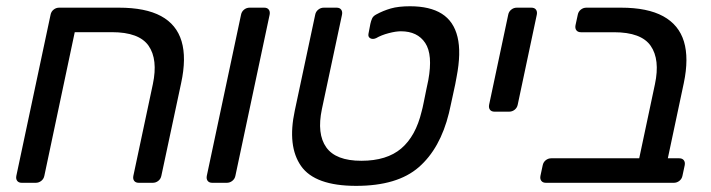

<svg xmlns="http://www.w3.org/2000/svg" viewBox="-20 -596 2318 626"><path d="M51 0Q40.8 0 36 -6.4Q31.3 -12.7 33.3 -22.9L144.9 -548.1Q146.9 -558.3 154.8 -564.6Q162.8 -571 173 -571H367.5Q454.4 -571 505 -543.6Q555.7 -516.2 572 -461.6Q588.3 -406.9 570.6 -325.1L506.1 -22.9Q504.1 -12.7 496.2 -6.4Q488.2 0 478 0H432.5Q422.3 0 417.5 -6.3Q412.8 -12.6 414.8 -22.7L478.4 -321.8Q495.3 -402.1 464.6 -446.6Q433.8 -491.1 344.8 -491.1H223.7L124.6 -22.9Q122.6 -12.7 114.7 -6.4Q106.7 0 96.5 0Z M672 0Q661.8 0 657 -6.4Q652.3 -12.7 654.3 -22.9L765.9 -548.1Q767.9 -558.3 775.8 -564.6Q783.8 -571 794 -571H841.4Q851.6 -571 856.3 -564.6Q861.1 -558.3 859.1 -548.1L747.5 -22.9Q745.5 -12.7 737.5 -6.4Q729.6 0 719.4 0Z M1141.2 10Q1007 10 961.6 -54.7Q916.3 -119.5 941.1 -235.3L1007.7 -548.1Q1009.7 -558.3 1017.7 -564.6Q1025.6 -571 1035.8 -571H1077.4Q1087.6 -571 1092.3 -564.6Q1097.1 -558.3 1095.1 -548.1L1029.5 -240.3Q1012.6 -159.5 1043.7 -115.7Q1074.7 -71.8 1158.1 -71.8Q1241.2 -71.8 1288.3 -112Q1335.4 -152.1 1354.6 -232.2Q1357.6 -242.4 1361.6 -262.7Q1365.5 -282.9 1369.9 -303.7Q1374.4 -324.5 1376.4 -334.5Q1391.7 -417.8 1366.4 -455.9Q1341.2 -494 1287.1 -494Q1270.4 -494 1247 -487.8Q1223.6 -481.7 1206.2 -471.6Q1195.5 -466.8 1187.3 -471.2Q1179.1 -475.7 1181.5 -486.6L1187.6 -518.4Q1189.6 -527.7 1193.1 -535.6Q1196.5 -543.4 1206.6 -548.8Q1229 -561.1 1254.2 -568.4Q1279.3 -575.6 1316.9 -575.6Q1381.8 -575.6 1420.6 -551.1Q1459.4 -526.5 1471.7 -475.5Q1484.1 -424.6 1468.7 -345.1Q1467.7 -338.1 1464.3 -321.5Q1460.9 -304.8 1456.7 -286.2Q1452.5 -267.5 1449.1 -251.3Q1445.7 -235.2 1443.7 -227.2Q1415.3 -111.7 1345.4 -50.9Q1275.6 10 1141.2 10Z M1592.5 -231.9Q1582.3 -231.9 1577.5 -238.2Q1572.8 -244.6 1574.8 -254.8L1637 -548.1Q1639 -558.3 1647 -564.6Q1654.9 -571 1665.1 -571H1712.5Q1722.7 -571 1727.5 -564.6Q1732.2 -558.3 1730.2 -548.1L1668 -254.8Q1666 -244.6 1658 -238.2Q1650.1 -231.9 1639.9 -231.9Z M1759.9 0Q1749.7 0 1744.9 -6.4Q1740.1 -12.7 1742.1 -22.9L1749.4 -57Q1751.4 -67.2 1759.3 -73.6Q1767.2 -79.9 1777.4 -79.9H2064.1L2115.4 -321.6Q2132.4 -401.9 2101.6 -446.4Q2070.9 -490.9 1981.9 -490.9H1874.2Q1864 -490.9 1859.2 -497.3Q1854.4 -503.6 1856.4 -513.8L1863.8 -548.1Q1865.8 -558.3 1873.7 -564.6Q1881.7 -571 1891.9 -571H2004.6Q2091.1 -571 2142.2 -543.1Q2193.3 -515.2 2209.9 -460.7Q2226.4 -406.1 2209.5 -325.3L2157.4 -79.9H2194.4Q2204.6 -79.9 2209.5 -73.6Q2214.4 -67.2 2212.4 -57L2205.1 -22.9Q2203.1 -12.7 2195.1 -6.4Q2187.1 0 2176.9 0Z"/></svg>

Font: Rubik Light
Style: Italic
Weight: 300
Italic angle: -12°
Designer: Hubert and Fischer
Foundry: Hubert and Fischer
Version: Version 2.300;gftools[0.9.30]